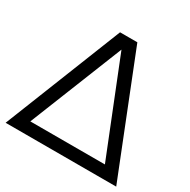

<svg xmlns="http://www.w3.org/2000/svg" viewBox="-165 -894 1035 1048"><g transform="rotate(30 352.5 -370.0)"><path d="M587 -74 352 -662 117 -74ZM298 -740H407L701 0H4Z"/></g></svg>

Font: EncodeSans
Style: Regular
Weight: 400
Designer: Pablo Impallari, Andres Torresi
Foundry: Pablo Impallari, Andres Torresi
Version: Version 1.000; ttfautohint (v1.4.1)